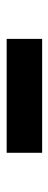

<svg xmlns="http://www.w3.org/2000/svg" viewBox="200 -990 149 590"><g transform="rotate(90 275.0 -695.5)"><path d="M100 -750H450V-641H100Z"/></g></svg>

Font: B612
Style: Bold
Weight: 700
Designer: Nicolas Chauveau, Thomas Paillot, Jonathan Favre-Lamarine, Jean-Luc Vinot
Foundry: AIRBUS
Version: Version 1.008